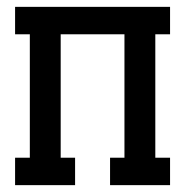

<svg xmlns="http://www.w3.org/2000/svg" viewBox="-20 -540 540 560"><path d="M24 0V-80H67V-440H24V-520H476V-440H433V-80H476V0H301V-80H343V-440H157V-80H199V0Z"/></svg>

Font: Iosevka Curly Slab Medium
Style: Regular
Weight: 500
Monospace: yes
Designer: Belleve Invis
Foundry: Belleve Invis
Version: Version 22.1.2; ttfautohint (v1.8.4)